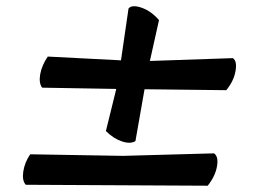

<svg xmlns="http://www.w3.org/2000/svg" viewBox="-20 -693 812 611"><path d="M457 -499 721 -508Q735 -499 729.5 -467Q724 -435 700 -406L440 -409L411 -244Q395 -234 368 -243Q341 -252 317 -276L350 -410L114 -414Q103 -429 108 -457Q113 -485 132 -513L365 -501L389 -666Q400 -679 430.5 -668.5Q461 -658 486 -629ZM661 -205Q676 -195 670.5 -163.5Q665 -132 641 -102L62 -105Q50 -118 54 -146.5Q58 -175 76 -202L371 -197Z"/></svg>

Font: Tillana ExtraBold
Style: Regular
Weight: 800
Designer: Lipi Raval (Devanagari, Latin), Jonny Pinhorn (Latin)
Foundry: Indian Type Foundry
Version: Version 2.003;PS 1.0;hotconv 1.0.79;makeotf.lib2.5.61930; tt